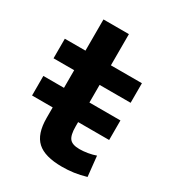

<svg xmlns="http://www.w3.org/2000/svg" viewBox="-169 -793 829 906"><g transform="rotate(30 245.0 -340.0)"><path d="M16.3 -210.7V-317.3H436.3V-210.7ZM306.3 10Q212 10 170.4 -28.2Q128.7 -66.3 128.7 -153.3V-413.4H16.3V-520H128.7V-690H267.3V-520H436.3V-413.4H267.3V-186.7Q267.3 -139.6 282.1 -121.5Q297 -103.3 336 -103.3Q357 -103.3 380.7 -107.3Q404.3 -111.3 423.7 -118.3L435.3 -8.7Q400.7 1.3 369.7 5.7Q338.7 10 306.3 10Z"/></g></svg>

Font: M PLUS 1 Thin
Style: Regular
Weight: 100
Designer: Coji Morishita
Foundry: UNDERFOREST DESIGN
Version: Version 1.001